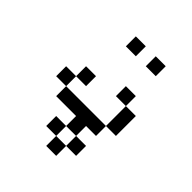

<svg xmlns="http://www.w3.org/2000/svg" viewBox="-176 -739 852 852"><g transform="rotate(45 250.0 -312.5)"><path d="M375 -62.5V-125H312.5V-62.5H250V0H312.5V-62.5ZM187.5 -312.5V-375H125V-312.5H62.5V-250H125V-187.5H250V-125H187.5V-62.5H250V-125H312.5V-187.5H375V-250H125V-312.5ZM250 -562.5V-625H187.5V-562.5ZM375 -562.5V-625H312.5V-562.5ZM375 -250H437.5Q437.5 -250 437.5 -375H375Q375 -375 375 -250ZM375 -375V-437.5H312.5V-375Z"/></g></svg>

Font: BFUnifontExMono
Style: Regular
Weight: 500
Version: Version 15.0.06